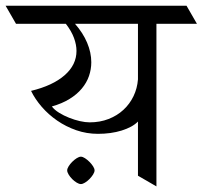

<svg xmlns="http://www.w3.org/2000/svg" viewBox="-62 -665 723 685"><path d="M430.2 -231.4Q420.4 -221.2 405.5 -213.1Q390.6 -205.1 371.8 -199.2Q353 -193.4 331.5 -190.4Q310.1 -187.5 287.6 -187.5Q247.1 -187.5 210 -200.4Q172.9 -213.4 141.8 -234.9Q110.8 -256.3 86.9 -283.9Q63 -311.5 48.8 -340.8Q126 -359.4 168.5 -396.5Q210.9 -433.6 210.9 -483.4Q210.9 -505.4 201.9 -529.8Q192.9 -554.2 172.9 -580.1H-4.9L-42 -644.5H603.5L640.6 -580.1H496.1V0L430.2 -38.1ZM257.8 -228.5Q294.9 -228.5 325.4 -240.5Q356 -252.4 378.4 -273.2Q400.9 -293.9 414.3 -321.8Q427.7 -349.6 430.2 -381.8V-580.1H205.6Q233.9 -547.9 248.8 -512.7Q263.7 -477.5 263.7 -442.9Q263.7 -417.5 255.4 -393.6Q247.1 -369.6 229.7 -348.9Q212.4 -328.1 185.8 -311.8Q159.2 -295.4 123 -285.2Q132.3 -272.9 148.9 -262.7Q165.5 -252.4 184.6 -244.9Q203.6 -237.3 222.9 -232.9Q242.2 -228.5 257.8 -228.5ZM177.7 -57.1Q177.7 -63.5 182.9 -71.8Q188 -80.1 195.6 -87.6Q203.1 -95.2 211.7 -100.6Q220.2 -106 226.6 -106Q232.9 -106 241.2 -100.6Q249.5 -95.2 257.1 -87.6Q264.6 -80.1 270 -71.8Q275.4 -63.5 275.4 -57.1Q275.4 -50.8 270 -42.2Q264.6 -33.7 257.1 -26.1Q249.5 -18.6 241.2 -13.4Q232.9 -8.3 226.6 -8.3Q220.2 -8.3 211.7 -13.4Q203.1 -18.6 195.6 -26.1Q188 -33.7 182.9 -42.2Q177.7 -50.8 177.7 -57.1Z"/></svg>

Font: Kurinto Seri
Style: Regular
Weight: 400
Designer: Kurinto was developed by Clint Goss from a range of fonts that are compatible with the SIL Open Font License Version 1.1
Foundry: Clinton F. Goss
Version: Version 2.196; July 25, 2020